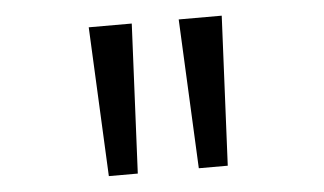

<svg xmlns="http://www.w3.org/2000/svg" viewBox="-37 -902 824 489"><g transform="rotate(-5 375.0 -657.0)"><path d="M205 -848H315L297 -466H223ZM435 -848H545L527 -466H453Z"/></g></svg>

Font: Martian Mono SemiExpanded Light
Style: Regular
Weight: 300
Width: 6
Monospace: yes
Designer: Roman Shamin
Foundry: Evil Martians
Version: Version 0.930